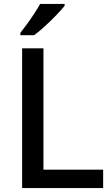

<svg xmlns="http://www.w3.org/2000/svg" viewBox="-20 -961 574 981"><path d="M93 0V-714H202V-94H507V0ZM310 -931Q295 -912 267.5 -883.5Q240 -855 209.5 -827Q179 -799 154 -781H84V-793Q99 -812 118 -838Q137 -864 155 -891.5Q173 -919 185 -941H310Z"/></svg>

Font: Noto Sans Lao Medium
Style: Regular
Weight: 500
Designer: Monotype Design Team
Foundry: Monotype Imaging Inc.
Version: Version 2.003; ttfautohint (v1.8.4.7-5d5b)